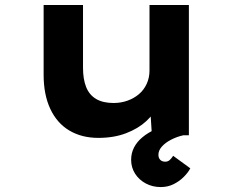

<svg xmlns="http://www.w3.org/2000/svg" viewBox="-20 -551 953 782"><path d="M380.6 10.6Q312.7 10.6 262.4 -19.4Q212.1 -49.3 184.9 -107.4Q157.7 -165.4 157.7 -246.3V-530.7H318.1V-275Q318.1 -227.8 331.1 -195.9Q344.1 -164 371.8 -147.7Q399.6 -131.5 442.6 -131.5Q472.6 -131.5 499 -140.9Q525.4 -150.3 545.5 -167.2Q565.6 -184 577.3 -209.1Q588.9 -234.2 588.9 -263.6V-530.7H749.3V0H598.7L591.8 -108.9L621.3 -120.9Q608.8 -88.3 575.9 -57.8Q543 -27.3 493.5 -8.4Q444 10.6 380.6 10.6ZM634.6 210.9Q601.5 210.9 573.9 196.3Q546.3 181.6 530.2 156.4Q514.1 131.2 514.1 99.9Q514.1 72.6 525.9 49.7Q537.7 26.7 559.9 8.2Q582.1 -10.4 613.5 -24.6Q644.9 -38.9 683.6 -49.1L726.4 0Q699.9 6 676.6 18.1Q653.4 30.1 639.3 45.9Q625.2 61.7 625.2 79.5Q625.2 92.1 632.5 99.8Q639.8 107.5 652.9 107.5Q663.2 107.5 670.5 101.4Q677.8 95.2 685.3 83.6L755.1 134.6Q745.7 152.4 727.9 170.1Q710.1 187.7 686.6 199.3Q663.2 210.9 634.6 210.9Z"/></svg>

Font: Lexend Peta
Style: Regular
Weight: 400
Designer: Bonnie Shaver-Troup, Thomas Jockin
Foundry: Lexend
Version: Version 1.007